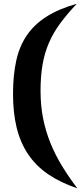

<svg xmlns="http://www.w3.org/2000/svg" viewBox="-20 -861 435 1029"><path d="M394.5 148.4Q302.7 117.2 237.3 72.3Q171.9 27.3 130.4 -34.7Q88.9 -96.7 69.3 -176.8Q49.8 -256.8 49.8 -357.4Q49.8 -457 66.9 -535.2Q84 -613.3 124 -671.9Q164.1 -730.5 229.5 -772Q294.9 -813.5 391.6 -840.8Q339.8 -786.1 302.7 -735.8Q265.6 -685.5 242.2 -631.3Q218.8 -577.1 208 -514.6Q197.3 -452.1 197.3 -375Q197.3 -295.9 210.9 -227.1Q224.6 -158.2 250 -95.2Q275.4 -32.2 312 27.8Q348.6 87.9 394.5 148.4Z"/></svg>

Font: Fontdiner Swanky
Style: Regular
Weight: 400
Designer: Font Diner, Inc
Foundry: Font Diner, Inc
Version: Version 1.001